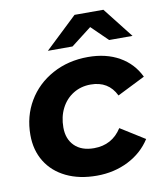

<svg xmlns="http://www.w3.org/2000/svg" viewBox="-85 -820 768 898"><g transform="rotate(-10 299.5 -371.5)"><path d="M29 -233Q29 -322 71 -393Q113 -464 188 -505Q263 -546 357 -546Q443 -546 505.5 -510.5Q568 -475 599 -410L467 -344Q432 -417 347 -417Q301 -417 264.5 -394.5Q228 -372 207.5 -332Q187 -292 187 -241Q187 -186 220 -153.5Q253 -121 312 -121Q398 -121 444 -193L559 -121Q520 -60 452.5 -26Q385 8 303 8Q220 8 158 -22Q96 -52 62.5 -106.5Q29 -161 29 -233ZM469 -607 392 -682 295 -607H178L330 -751H467L580 -607Z"/></g></svg>

Font: Idrija
Style: Bold Italic
Weight: 700
Italic angle: -11.3°
Designer: Julieta Ulanovsky
Foundry: Julieta Ulanovsky
Version: Version 7.200